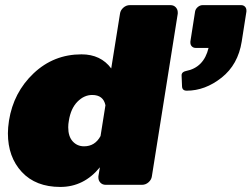

<svg xmlns="http://www.w3.org/2000/svg" viewBox="-20 -720 980 748"><path d="M687.5 -429.2Q689.2 -440 704.2 -443.3Q774.2 -456.7 792.5 -533.3H742.5Q733.3 -533.3 727.5 -539.2Q721.7 -545 721.7 -554.2V-558.3L740 -675Q741.7 -685 750.4 -692.5Q759.2 -700 769.2 -700H919.2Q928.3 -700 934.2 -694.2Q940 -688.3 940 -679.2V-675L921.7 -558.3Q907.5 -468.3 843.3 -417.5Q779.2 -366.7 707.5 -366.7Q690 -366.7 689.2 -383.3L687.5 -424.2ZM10.8 -200.8Q10.8 -222.5 15 -250Q32.5 -360 110.8 -434.2Q189.2 -508.3 297.5 -508.3Q372.5 -508.3 413.3 -453.3L447.5 -666.7Q449.2 -680 460.4 -690Q471.7 -700 485.8 -700H644.2Q656.7 -700 664.6 -691.7Q672.5 -683.3 672.5 -671.7V-666.7L571.7 -33.3Q570 -20 558.8 -10Q547.5 0 533.3 0H391.7Q379.2 0 371.2 -8.3Q363.3 -16.7 363.3 -28.3V-33.3L369.2 -68.3Q306.7 8.3 215 8.3Q119.2 8.3 65 -50Q10.8 -108.3 10.8 -200.8ZM245.8 -224.2Q245.8 -188.3 263.3 -169.2Q280.8 -150 307.5 -150Q350 -150 371.7 -190L390.8 -310Q382.5 -350 339.2 -350Q307.5 -350 281.7 -323.8Q255.8 -297.5 248.3 -250Q245.8 -236.7 245.8 -224.2Z"/></svg>

Font: BoonTook Mon
Style: Italic
Weight: 400
Italic angle: -9°
Designer: Sungsit Sawaiwan
Foundry: FontUni
Version: Version 3.0